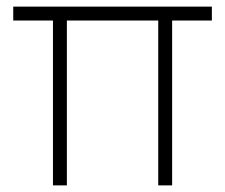

<svg xmlns="http://www.w3.org/2000/svg" viewBox="-20 -560 680 580"><path d="M140 0V-498H20V-540H620V-498H500V0H458V-498H182V0Z"/></svg>

Font: Manrope ExtraLight
Style: Regular
Weight: 200
Designer: Mikhail Sharanda
Foundry: Mikhail Sharanda
Version: Version 4.505